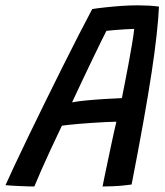

<svg xmlns="http://www.w3.org/2000/svg" viewBox="-58 -686 614 714"><path d="M69.7 7.5Q60.1 7.5 45.7 7.1Q31.4 6.6 15.6 5.9Q-0.1 5.2 -14.2 4.4Q-28.4 3.6 -37.6 2.6Q-26 -23.6 -4 -70.5Q18 -117.4 46.8 -177.1Q75.6 -236.8 107.9 -302.5Q140.2 -368.2 172.5 -432.9Q204.8 -497.6 233.9 -554.4Q262.9 -611.2 285 -652.4Q306.2 -655.7 334.4 -658.7Q362.6 -661.8 393.7 -664Q424.8 -666.2 454.9 -666.2Q474.7 -666.2 495 -665.1Q515.2 -663.9 533.2 -661.5Q531.2 -617.5 524.5 -556.5Q517.9 -495.6 505.6 -414.6Q493.2 -333.7 474.8 -230.7Q456.4 -127.8 431.4 0.2Q419.4 2.1 400.2 3.9Q381.1 5.8 360.6 6.6Q340.1 7.5 323.4 7.5Q325.9 -6.8 331 -30.5Q336.1 -54.2 342 -82.8Q347.9 -111.5 354.1 -140.2Q360.2 -168.9 365.6 -193.5Q371.1 -218.1 374.8 -233.4Q358.8 -233.2 335.5 -232.1Q312.2 -230.9 286.3 -229.2Q260.4 -227.6 236.7 -225.5Q213.1 -223.4 195.7 -221.5Q178.2 -219.6 172.2 -218.6Q151.7 -175.9 131.6 -132.6Q111.4 -89.2 95.3 -52.5Q79.2 -15.8 69.7 7.5ZM210 -305.4Q229.2 -309.2 262.6 -312.5Q296 -315.7 332.1 -317.9Q368.2 -320.2 395.2 -321.1Q398.3 -336.4 405 -370.6Q411.8 -404.7 419.4 -445.4Q427.1 -486.1 433.1 -522.3Q439.2 -558.5 441 -578.5Q429.7 -578.5 408.2 -577.1Q386.7 -575.8 366.5 -574.1Q346.2 -572.4 337.7 -571.2Q331.1 -558.6 318.2 -532.3Q305.3 -506.1 288.1 -470.3Q270.8 -434.5 250.8 -392.3Q230.9 -350.1 210 -305.4Z"/></svg>

Font: Grandstander Thin
Style: Italic
Weight: 100
Italic angle: -15°
Designer: Tyler Finck
Foundry: Etcetera Type Co
Version: Version 1.200